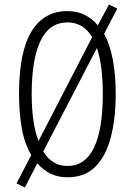

<svg xmlns="http://www.w3.org/2000/svg" viewBox="-20 -773 584 848"><path d="M491 -358Q491 -250 469.5 -167Q448 -84 401.5 -37Q355 10 278 10Q235 10 202 -6.5Q169 -23 145 -52L90 55L53 37L118 -88Q88 -139 76 -208Q64 -277 64 -359Q64 -542 118.5 -633Q173 -724 278 -724Q320 -724 353.5 -707.5Q387 -691 412 -661L461 -753L498 -735L440 -624Q466 -576 478.5 -508.5Q491 -441 491 -358ZM120 -358Q120 -228 150 -150L387 -609Q348 -674 278 -674Q198 -674 159 -592.5Q120 -511 120 -358ZM434 -358Q434 -484 408 -561L171 -104Q210 -40 278 -40Q356 -40 395 -120.5Q434 -201 434 -358Z"/></svg>

Font: Noto Sans Sinhala ExtraCondensed Light
Style: Regular
Weight: 300
Width: 2
Designer: Jelle Bosma - Monotype Design Team
Foundry: Monotype Imaging Inc.
Version: Version 2.006; ttfautohint (v1.8.4.7-5d5b)